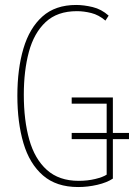

<svg xmlns="http://www.w3.org/2000/svg" viewBox="-20 -744 540 774"><path d="M295 10Q207 10 153 -37Q99 -84 74.5 -167Q50 -250 50 -358Q50 -466 74.5 -548.5Q99 -631 151 -677.5Q203 -724 287 -724Q318 -724 353.5 -715.5Q389 -707 418 -681L405 -661Q378 -684 348 -691.5Q318 -699 290 -699Q211 -699 164 -655Q117 -611 96.5 -535Q76 -459 76 -362Q76 -259 98 -181Q120 -103 169 -59Q218 -15 297 -15Q333 -15 364 -22.5Q395 -30 410 -40V-183H269V-208H410V-326H269V-351H435V-208H500V-183H435V-24Q411 -8 372.5 1Q334 10 295 10Z"/></svg>

Font: Noto Sans Mono ExtraCondensed Thin
Style: Regular
Weight: 100
Width: 2
Designer: Monotype Design Team
Foundry: Monotype Imaging Inc.
Version: Version 2.014; ttfautohint (v1.8.4.7-5d5b)